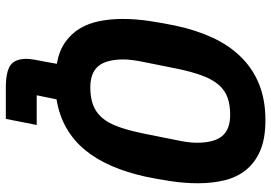

<svg xmlns="http://www.w3.org/2000/svg" viewBox="-156 -594 931 659"><g transform="rotate(90 309.5 -264.5)"><path d="M388 181H281Q227 181 204.5 165.5Q182 150 182 110Q182 99 185 81.5Q188 64 192 45L199 6Q154 -2 124.5 -23Q95 -44 77.5 -73.5Q60 -103 52.5 -140.5Q45 -178 45 -219Q45 -265 52 -311.5Q59 -358 68 -401Q83 -472 109.5 -529Q136 -586 176 -626.5Q216 -667 269.5 -688.5Q323 -710 392 -710Q456 -710 497.5 -692Q539 -674 564 -642.5Q589 -611 599 -569Q609 -527 609 -479Q609 -433 602 -386.5Q595 -340 586 -297Q572 -234 549.5 -182Q527 -130 495 -91Q463 -52 419.5 -27Q376 -2 321 7L307 75H409ZM280 -109Q314 -109 339 -118Q364 -127 383 -148Q402 -169 415 -205Q428 -241 439 -295L460 -400Q465 -423 467.5 -442Q470 -461 470 -474Q470 -534 447 -561.5Q424 -589 374 -589Q340 -589 315 -580Q290 -571 271.5 -550Q253 -529 239.5 -493Q226 -457 215 -403L194 -298Q189 -275 186.5 -256Q184 -237 184 -224Q184 -164 207 -136.5Q230 -109 280 -109Z"/></g></svg>

Font: IBM Plex Sans Cond
Style: Bold Italic
Weight: 700
Width: 3
Italic angle: -11°
Designer: Mike Abbink, Paul van der Laan, Pieter van Rosmalen
Foundry: Bold Monday
Version: Version 1.3